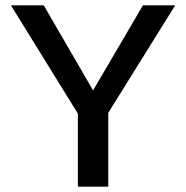

<svg xmlns="http://www.w3.org/2000/svg" viewBox="-20 -700 698 720"><path d="M637 -680 386 -277V0H272V-274L21 -680H144L329 -361L516 -680Z"/></svg>

Font: Martel Sans DemiBold
Style: Regular
Weight: 600
Designer: Dan Reynolds and Mathieu Réguer
Foundry: Dan Reynolds and Mathieu Réguer
Version: Version 1.001;PS 001.001;hotconv 1.0.70;makeotf.lib2.5.58329